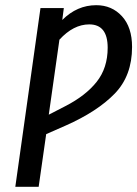

<svg xmlns="http://www.w3.org/2000/svg" viewBox="-20 -720 529 740"><path d="M489 -539Q489 -428 422 -359Q355 -290 233 -236L158 -203L129 0H39L136 -689H226L220 -643Q277 -700 351 -700Q411 -700 450 -657.5Q489 -615 489 -539ZM395 -536Q395 -626 324 -626Q263 -626 209 -567L168 -278L232 -311Q310 -351 352.5 -404.5Q395 -458 395 -536Z"/></svg>

Font: Fira Sans Extra Condensed
Style: Italic
Weight: 400
Width: 3
Italic angle: -8°
Designer: Carrois Corporate & Edenspiekermann AG
Foundry: Carrois Corporate GbR & Edenspiekermann AG
Version: Version 4.203